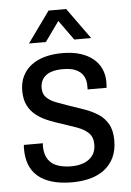

<svg xmlns="http://www.w3.org/2000/svg" viewBox="-53 -763 555 815"><g transform="rotate(-5 224.5 -355.5)"><path d="M221 12Q172 12 135.5 1Q99 -10 75.5 -30.5Q52 -51 41 -80Q30 -109 30 -145Q30 -150 30 -155Q30 -160 31 -164H112Q111 -159 111 -155Q111 -151 111 -148Q112 -115 126 -94.5Q140 -74 165.5 -65Q191 -56 224 -56Q255 -56 278.5 -65.5Q302 -75 315.5 -93.5Q329 -112 329 -140Q329 -172 310.5 -189.5Q292 -207 262.5 -217.5Q233 -228 200 -239Q171 -248 143.5 -259Q116 -270 93.5 -287Q71 -304 57.5 -329.5Q44 -355 44 -394Q44 -428 57 -455Q70 -482 94 -500.5Q118 -519 151.5 -528.5Q185 -538 227 -538Q271 -538 304 -527.5Q337 -517 359 -498.5Q381 -480 392 -455Q403 -430 403 -400Q403 -394 402.5 -387Q402 -380 402 -375H321V-393Q321 -415 311.5 -432Q302 -449 281 -459.5Q260 -470 224 -470Q199 -470 180.5 -465Q162 -460 150.5 -450.5Q139 -441 133 -428Q127 -415 127 -398Q127 -372 142.5 -357Q158 -342 183 -332.5Q208 -323 237 -313Q267 -303 298.5 -292Q330 -281 356.5 -264.5Q383 -248 399 -220.5Q415 -193 415 -150Q415 -108 400.5 -77.5Q386 -47 360 -27Q334 -7 299 2.5Q264 12 221 12ZM90 -591 185 -723H260L355 -591H283L202 -704H243L162 -591Z"/></g></svg>

Font: Archivo SemiCondensed
Style: Regular
Weight: 400
Width: 4
Designer: Hector Gatti
Foundry: Omnibus-Type
Version: Version 2.001